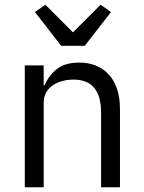

<svg xmlns="http://www.w3.org/2000/svg" viewBox="-20 -793 608 813"><path d="M85 0ZM85 0V-516H165V-432H169Q188 -476 222.5 -502Q257 -528 315 -528Q395 -528 441.5 -476.5Q488 -425 488 -331V0H408V-317Q408 -456 291 -456Q267 -456 244.5 -450Q222 -444 204 -432Q186 -420 175.5 -401.5Q165 -383 165 -358V0ZM239 -599 128 -742 172 -773 289 -656 406 -773 450 -742 339 -599Z"/></svg>

Font: Aneliza
Style: Regular
Weight: 400
Designer: Mike Abbink, Paul van der Laan, Pieter van Rosmalen
Foundry: Bold Monday
Version: Version 3.001;September 8, 2019;FontCreator 11.5.0.2425 64-b